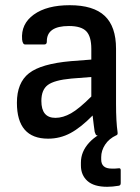

<svg xmlns="http://www.w3.org/2000/svg" viewBox="-20 -521 537 738"><path d="M165 12Q45 12 45 -126Q45 -203 91.5 -239.5Q138 -276 253 -286L331 -292V-333Q331 -381 311.5 -401Q292 -421 245 -421Q159 -421 160 -361Q160 -350 150 -350H77Q67 -350 65 -369Q60 -429 110 -465Q160 -501 248 -501Q339 -501 382.5 -460Q426 -419 426 -334V-122Q426 -87 427.5 -60Q429 -33 432 -12Q434 0 422 0H357Q350 0 348 -4Q346 -8 344 -14Q343 -21 340.5 -39.5Q338 -58 336 -77Q291 -31 251 -9.5Q211 12 165 12ZM139 -133Q139 -68 193 -68Q222 -68 253 -85.5Q284 -103 331 -150V-225L254 -219Q189 -213 164 -194.5Q139 -176 139 -133ZM392 197Q341 197 316 174.5Q291 152 291 115V104Q291 62 322.5 27.5Q354 -7 408 -24L427 -12V-1Q399 12 384 35Q369 58 369 83V92Q369 127 409 127Q416 127 422 127Q428 127 435 126Q444 124 444 133V183Q444 192 436 193Q424 195 413 196Q402 197 392 197Z"/></svg>

Font: Sofia Sans Medium
Style: Regular
Weight: 500
Designer: Botio Nikoltchev, Ani Petrova
Foundry: lettersoup
Version: Version 4.101; ttfautohint (v1.8.4.7-5d5b)